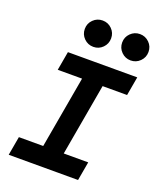

<svg xmlns="http://www.w3.org/2000/svg" viewBox="-168 -1041 937 1141"><g transform="rotate(20 300.0 -470.5)"><path d="M28.3 0 49.3 -119.1H203.1L283.2 -574.2H129.4L150.4 -693.4H588.9L567.9 -574.2H413.1L333 -119.1H487.8L466.8 0ZM280.8 -774.4Q246.1 -774.4 221.7 -798.8Q197.3 -823.2 197.3 -857.9Q197.3 -892.6 221.7 -916.7Q246.1 -940.9 280.8 -940.9Q315.4 -940.9 339.6 -916.7Q363.8 -892.6 363.8 -857.9Q363.8 -823.2 339.6 -798.8Q315.4 -774.4 280.8 -774.4ZM516.6 -774.4Q482.4 -774.4 458 -798.8Q433.6 -823.2 433.6 -857.9Q433.6 -892.6 458 -916.7Q482.4 -940.9 516.6 -940.9Q551.3 -940.9 575.7 -916.7Q600.1 -892.6 600.1 -857.9Q600.1 -823.2 575.7 -798.8Q551.3 -774.4 516.6 -774.4Z"/></g></svg>

Font: CaskaydiaCove NF
Style: Bold Italic
Weight: 700
Italic angle: -10°
Designer: Aaron Bell
Foundry: Saja Typeworks
Version: Version 2111.001; VTT 6.35;Nerd Fonts 3.2.1